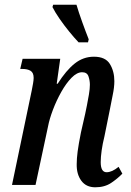

<svg xmlns="http://www.w3.org/2000/svg" viewBox="-20 -786 556 816"><path d="M385 10Q346 10 325.5 -18Q305 -46 306 -89Q306 -112 310 -142.5Q314 -173 324 -223L342 -302Q345 -316 349.5 -338.5Q354 -361 358 -385Q362 -409 362 -426Q362 -444 356 -461.5Q350 -479 329 -479Q307 -479 284 -455.5Q261 -432 240.5 -395.5Q220 -359 205 -319.5Q190 -280 184 -248L131 0H31L115 -402Q118 -417 120.5 -431.5Q123 -446 123 -455Q123 -477 110 -485Q97 -493 75 -493H66L76 -536H236L221 -430H225Q261 -487 297.5 -516Q334 -545 379 -545Q428 -545 447 -514Q466 -483 466 -441Q466 -415 459 -382Q452 -349 447 -321L424 -207Q416 -175 412 -146.5Q408 -118 408 -97Q408 -54 433 -54Q456 -54 484 -77L500 -48Q481 -28 453 -9Q425 10 385 10ZM314 -606Q295 -626 273.5 -652.5Q252 -679 233 -706.5Q214 -734 203 -756L206 -766H305Q314 -735 329.5 -692Q345 -649 357 -619L354 -606Z"/></svg>

Font: Noto Serif ExtraCondensed Medium
Style: Italic
Weight: 500
Width: 2
Italic angle: -12°
Designer: Monotype Design Team
Foundry: Monotype Imaging Inc.
Version: Version 2.013; ttfautohint (v1.8.4.7-5d5b)